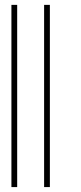

<svg xmlns="http://www.w3.org/2000/svg" viewBox="-20 -760 328 780"><path d="M49.8 -740.2V0H26.4V-740.2ZM182.6 -740.2V0H159.2V-740.2Z"/></svg>

Font: Inter 24pt Thin
Style: Regular
Weight: 250
Designer: Rasmus Andersson
Foundry: rsms
Version: Version 4.001;git-66647c0bb